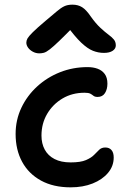

<svg xmlns="http://www.w3.org/2000/svg" viewBox="-20 -795 553 824"><path d="M283 9Q209 9 156 -20Q103 -49 75 -100.5Q47 -152 47 -220Q47 -280 71.5 -332Q96 -384 139 -423.5Q182 -463 237.5 -485Q293 -507 356 -507Q380 -507 399 -500Q418 -493 429.5 -477.5Q441 -462 441 -436Q441 -412 430.5 -395.5Q420 -379 399 -379Q387 -379 381 -384Q375 -389 367.5 -393Q360 -397 343 -397Q290 -397 248.5 -372.5Q207 -348 182.5 -306.5Q158 -265 158 -213Q158 -179 172 -153Q186 -127 214 -112.5Q242 -98 283 -98Q326 -98 349 -108Q372 -118 384 -130.5Q396 -143 406 -152.5Q416 -162 432 -162Q449 -162 458.5 -151Q468 -140 468 -119Q468 -82 443.5 -53Q419 -24 377.5 -7.5Q336 9 283 9ZM149 -566Q134 -566 121 -573Q108 -580 100.5 -590.5Q93 -601 93 -612Q93 -621 98 -630Q103 -639 120.5 -656.5Q138 -674 176 -706Q206 -731 223.5 -746Q241 -761 255.5 -768Q270 -775 291 -775Q315 -775 332.5 -764Q350 -753 369 -725Q391 -694 411 -675.5Q431 -657 446 -646Q461 -635 469 -625Q477 -615 477 -600Q477 -586 463.5 -577Q450 -568 426 -568Q402 -568 379 -577Q356 -586 328.5 -612Q301 -638 264 -689L303 -688Q261 -645 235 -620Q209 -595 193.5 -583Q178 -571 168 -568.5Q158 -566 149 -566Z"/></svg>

Font: Shantell Sans Medium
Style: Regular
Weight: 500
Designer: Stephen Nixon, Anya Danilova, Shantell Martin
Foundry: Arrow Type
Version: Version 1.011;[c5ecc13dd]